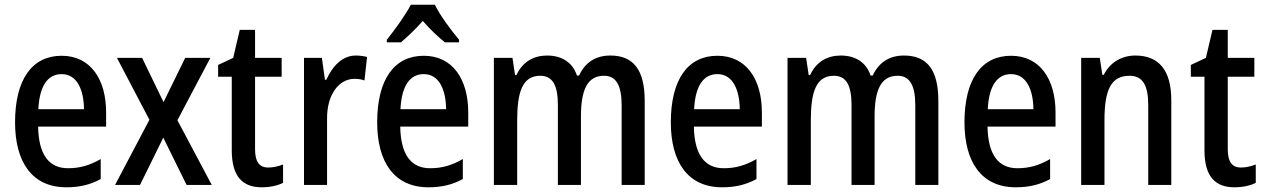

<svg xmlns="http://www.w3.org/2000/svg" viewBox="-20 -786 5376 816"><path d="M242 -549C116 -549 44 -448 44 -266C44 -99 115 10 262 10C318 10 364 -1 408 -25V-110C361 -83 319 -71 269 -71C187 -71 144 -130 142 -248H431V-308C431 -450 364 -549 242 -549ZM242 -471C306 -471 336 -407 337 -322H143C148 -423 184 -471 242 -471Z M615 -277 469 0H575L674 -201L773 0H880L734 -275L874 -540H767L675 -352L584 -540H477Z M1120 -74C1081 -74 1064 -100 1064 -152V-460H1177V-540H1064V-659H999L971 -540L907 -510V-460H965V-147C965 -36 1011 10 1092 10C1127 10 1160 3 1183 -9V-87C1163 -79 1141 -74 1120 -74Z M1492 -550C1435 -550 1393 -505 1367 -447H1361L1348 -540H1272V0H1370V-281C1369 -382 1419 -451 1487 -451C1500 -451 1517 -449 1529 -444L1540 -544C1524 -548 1507 -550 1492 -550Z M1828 -766H1726C1705 -724 1659 -661 1624 -617V-606H1684C1710 -628 1745 -661 1777 -697C1808 -661 1842 -629 1871 -606H1931V-617C1895 -660 1850 -721 1828 -766ZM1781 -549C1655 -549 1583 -448 1583 -266C1583 -99 1654 10 1801 10C1857 10 1903 -1 1947 -25V-110C1900 -83 1858 -71 1808 -71C1726 -71 1683 -130 1681 -248H1970V-308C1970 -450 1903 -549 1781 -549ZM1781 -471C1845 -471 1875 -407 1876 -322H1682C1687 -423 1723 -471 1781 -471Z M2574 -550C2514 -550 2468 -523 2441 -465H2432C2415 -517 2372 -550 2305 -550C2249 -550 2201 -524 2175 -467H2169L2158 -540H2079V0H2178V-274C2178 -392 2199 -464 2276 -464C2327 -464 2351 -426 2351 -340V0H2449V-290C2449 -404 2476 -464 2547 -464C2598 -464 2622 -424 2622 -338V0H2720V-357C2720 -488 2673 -550 2574 -550Z M3029 -549C2903 -549 2831 -448 2831 -266C2831 -99 2902 10 3049 10C3105 10 3151 -1 3195 -25V-110C3148 -83 3106 -71 3056 -71C2974 -71 2931 -130 2929 -248H3218V-308C3218 -450 3151 -549 3029 -549ZM3029 -471C3093 -471 3123 -407 3124 -322H2930C2935 -423 2971 -471 3029 -471Z M3822 -550C3762 -550 3716 -523 3689 -465H3680C3663 -517 3620 -550 3553 -550C3497 -550 3449 -524 3423 -467H3417L3406 -540H3327V0H3426V-274C3426 -392 3447 -464 3524 -464C3575 -464 3599 -426 3599 -340V0H3697V-290C3697 -404 3724 -464 3795 -464C3846 -464 3870 -424 3870 -338V0H3968V-357C3968 -488 3921 -550 3822 -550Z M4277 -549C4151 -549 4079 -448 4079 -266C4079 -99 4150 10 4297 10C4353 10 4399 -1 4443 -25V-110C4396 -83 4354 -71 4304 -71C4222 -71 4179 -130 4177 -248H4466V-308C4466 -450 4399 -549 4277 -549ZM4277 -471C4341 -471 4371 -407 4372 -322H4178C4183 -423 4219 -471 4277 -471Z M4805 -550C4749 -550 4698 -522 4671 -468H4665L4654 -540H4575V0H4674V-274C4674 -405 4702 -464 4781 -464C4837 -464 4860 -422 4860 -340V0H4958V-360C4958 -489 4904 -550 4805 -550Z M5254 -74C5215 -74 5198 -100 5198 -152V-460H5311V-540H5198V-659H5133L5105 -540L5041 -510V-460H5099V-147C5099 -36 5145 10 5226 10C5261 10 5294 3 5317 -9V-87C5297 -79 5275 -74 5254 -74Z"/></svg>

Font: Noto Sans Sinhala Condensed Medium
Style: Regular
Weight: 500
Width: 3
Designer: Jelle Bosma - Monotype Design Team
Foundry: Monotype Imaging Inc.
Version: Version 2.006